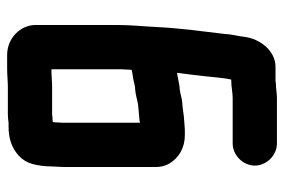

<svg xmlns="http://www.w3.org/2000/svg" viewBox="-149 -604 796 538"><g transform="rotate(-90 249.0 -335.0)"><path d="M324 -589V-407C324 -398 324 -388 323 -377C323 -374 323 -369 322 -364L312 -362C309 -361 304 -361 299 -360C287 -358 277 -354 265 -354C252 -353 237 -348 224 -346L180 -342C178 -341 176 -341 174 -341V-550C174 -557 174 -564 175 -571C175 -576 175 -580 176 -585C181 -586 186 -586 190 -586C193 -587 196 -587 199 -587H276C293 -587 305 -589 324 -589ZM242 -81H116C83 -81 54 -52 54 -19C54 14 83 43 116 43H242C257 43 270 40 285 40C288 39 291 39 294 39H331C375 39 410 -4 415 -50C417 -68 422 -83 423 -105C430 -163 439 -228 442 -290C444 -331 448 -365 448 -406V-633C448 -676 411 -713 364 -713H326C305 -713 292 -711 275 -711H199C190 -711 182 -710 174 -709H164C133 -709 111 -702 91 -688C63 -668 55 -642 52 -601C52 -585 50 -566 50 -548V-296C50 -283 53 -270 60 -258C76 -232 103 -215 140 -215C150 -215 160 -215 169 -216L193 -218C200 -219 208 -220 215 -221L237 -223C249 -225 262 -230 276 -230C289 -232 301 -235 314 -237C311 -213 306 -177 304 -155C301 -131 300 -105 295 -85H291C274 -85 259 -81 242 -81Z"/></g></svg>

Font: Electronic
Style: Thk
Weight: 900
Version: Version 1.011